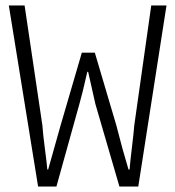

<svg xmlns="http://www.w3.org/2000/svg" viewBox="-20 -681 640 701"><path d="M119.1 0 12.2 -661.1H69.8L134.8 -223.1Q136.7 -193.4 143.8 -139.2Q150.9 -85 152.8 -62H155.8Q195.3 -200.7 201.2 -223.1L278.8 -488.8H326.2L404.8 -223.1Q427.7 -132.8 449.2 -62H453.1Q455.1 -88.9 461.7 -142.8Q468.3 -196.8 470.2 -223.1L532.2 -661.1H587.9L484.9 0H416L328.1 -301.8L301.8 -418.9H298.8Q280.3 -336.9 270 -301.8L186 0Z"/></svg>

Font: Office Code Pro D Light
Style: Regular
Weight: 300
Designer: Nathan Rutzky & Paul D. Hunt
Foundry: Adobe Systems Incorporated
Version: Version 1.004;PS 001.004;hotconv 1.0.70;makeotf.lib2.5.58329